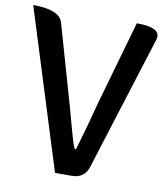

<svg xmlns="http://www.w3.org/2000/svg" viewBox="-85 -806 761 876"><g transform="rotate(10 296.0 -368.5)"><path d="M229 0 -2 -737Q121 -737 137 -680L230 -355Q243 -312 264 -233Q285 -155 295 -130Q302 -114 307 -131L339 -243Q361 -325 369 -355L478 -737Q596 -737 579 -680L383 -57Q366 0 306 0Z"/></g></svg>

Font: Swei Half Moon CJK SC
Style: Medium
Weight: 500
Version: Version 2.071